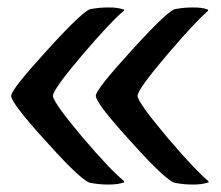

<svg xmlns="http://www.w3.org/2000/svg" viewBox="-20 -482 594 515"><path d="M429 -113Q505 -24 537 2Q543 8 536 8Q522 13 498 13Q474 13 452 9Q431 9 334 -99Q237 -205 237 -225Q237 -242 335 -349Q434 -458 452 -458Q474 -462 498 -462Q522 -462 536 -457Q538 -457 538 -455Q539 -453 537 -452Q505 -425 429 -336Q349 -242 349 -225Q349 -208 429 -113ZM202 -113Q279 -23 311 2Q315 8 310 8Q296 13 271 13Q247 13 225 9Q204 9 107 -99Q10 -205 10 -225Q10 -242 108 -349Q207 -458 225 -458Q247 -462 271 -462Q296 -462 310 -457Q316 -457 311 -452Q279 -426 202 -336Q122 -242 122 -225Q122 -208 202 -113Z"/></svg>

Font: Bubblegum Sans
Style: Regular
Weight: 400
Designer: Angel Koziupa and Alejandro Paul
Foundry: Angel Koziupa and Alejandro Paul
Version: Version 1.001